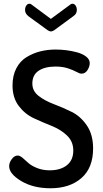

<svg xmlns="http://www.w3.org/2000/svg" viewBox="-20 -999 552 1027"><path d="M151 -973 252 -898 354 -973Q360 -979 367 -979Q378 -979 384.5 -969Q391 -959 391 -946Q391 -925 373 -913L271 -838Q261 -831 252 -831Q244 -831 234 -838L131 -913Q114 -927 114 -946Q114 -959 120.5 -969Q127 -979 138 -979Q145 -979 151 -973ZM246 -88Q303 -88 337.5 -115Q372 -142 372 -194Q372 -242 338.5 -274Q305 -306 257.5 -325Q210 -344 162 -366Q114 -388 80.5 -432Q47 -476 47 -542Q47 -595 67.5 -634Q88 -673 123 -694Q158 -715 196.5 -724.5Q235 -734 278 -734Q305 -734 334 -730.5Q363 -727 392.5 -719Q422 -711 441 -696Q460 -681 460 -662Q460 -643 448 -624Q436 -605 416 -605Q406 -605 389 -614.5Q372 -624 343.5 -633.5Q315 -643 278 -643Q220 -643 186.5 -620.5Q153 -598 153 -552Q153 -512 186.5 -486Q220 -460 268 -442Q316 -424 363.5 -400.5Q411 -377 444.5 -328Q478 -279 478 -205Q478 -101 415.5 -46.5Q353 8 250 8Q158 8 93.5 -30.5Q29 -69 29 -110Q29 -129 43 -148Q57 -167 75 -167Q86 -167 101 -154.5Q116 -142 131.5 -127.5Q147 -113 177.5 -100.5Q208 -88 246 -88Z"/></svg>

Font: AkaAcidDosis
Style: SemiBold
Weight: 600
Designer: Edgar Tolentino, Pablo Impallari, Igino Marini, Cyberella
Foundry: Edgar Tolentino, Pablo Impallari, Igino Marini, Cyberella
Version: Version 1.007